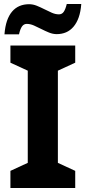

<svg xmlns="http://www.w3.org/2000/svg" viewBox="-20 -942 429 962"><path d="M356.9 0H32.2V-85.9L119.1 -126V-587.9L32.2 -627.9V-713.9H356.9V-627.9L270 -587.9V-126L356.9 -85.9ZM114.3 -822.3Q99.1 -822.3 90.1 -809.3Q81.1 -796.4 75.2 -770H2.4Q5.4 -809.1 15.1 -837.4Q24.9 -865.7 40.8 -884.3Q56.6 -902.8 78.1 -911.9Q99.6 -920.9 125.5 -920.9Q145.5 -920.9 164.6 -913.1Q183.6 -905.3 202.4 -895.8Q221.2 -886.2 239.5 -878.2Q257.8 -870.1 275.4 -870.1Q290.5 -870.1 299.3 -882.8Q308.1 -895.5 314.5 -921.9H387.2Q384.3 -883.3 374.3 -855Q364.3 -826.7 348.1 -807.9Q332 -789.1 310.8 -780Q289.6 -771 264.2 -771Q244.6 -771 225.1 -779.1Q205.6 -787.1 187 -796.6Q168.5 -806.2 150.1 -814.2Q131.8 -822.3 114.3 -822.3Z"/></svg>

Font: Droid Sans
Style: Bold
Weight: 700
Foundry: Ascender Corporation
Version: Version 1.00 build 112